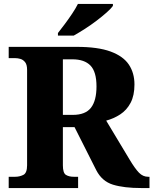

<svg xmlns="http://www.w3.org/2000/svg" viewBox="-20 -951 776 971"><path d="M24 0V-57H57Q79 -57 98 -66.5Q117 -76 117 -115V-598Q117 -624 107 -636.5Q97 -649 83.5 -653Q70 -657 57 -657H24V-714H368Q475 -714 539 -690.5Q603 -667 631.5 -624.5Q660 -582 660 -524Q660 -468 640.5 -431Q621 -394 588 -372.5Q555 -351 517 -341L636 -143Q663 -98 683 -77.5Q703 -57 729 -57H736V0H695Q607 0 551.5 -17Q496 -34 467 -90L357 -308H298V-115Q298 -76 313.5 -66.5Q329 -57 353 -57H375V0ZM348 -370Q412 -370 440 -406Q468 -442 468 -514Q468 -588 437.5 -619.5Q407 -651 346 -651H298V-370ZM273 -784Q288 -803 307.5 -829Q327 -855 345 -882Q363 -909 374 -931H551V-921Q542 -908 519.5 -888Q497 -868 468 -846Q439 -824 408.5 -804.5Q378 -785 353 -771H273Z"/></svg>

Font: Noto Serif Sinhala ExtraBold
Style: Regular
Weight: 800
Designer: Jelle Bosma - Monotype Design Team
Foundry: Monotype Imaging Inc.
Version: Version 2.007; ttfautohint (v1.8.4.7-5d5b)